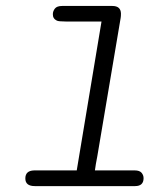

<svg xmlns="http://www.w3.org/2000/svg" viewBox="-20 -631 565 651"><path d="M65.9 -25.9Q65.9 -52.7 96.2 -53.2H240.2L324.2 -558.1H202.1Q179.2 -558.1 172.9 -561Q158.7 -567.9 159.2 -583Q159.2 -592.8 166 -601.8Q172.9 -610.8 190.9 -610.8H360.8Q389.6 -610.8 390.1 -585Q390.1 -576.2 389.2 -570.8L310.1 -102.1Q304.2 -72.3 301.8 -53.2H437Q453.1 -53.2 460 -45.2Q466.8 -37.1 466.8 -26.9Q466.8 0 438 0H98.1Q65.9 0 65.9 -25.9Z"/></svg>

Font: CMU Typewriter Text
Style: LightOblique
Weight: 200
Italic angle: -9.46001°
Version: Version 0.7.0